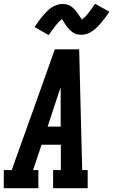

<svg xmlns="http://www.w3.org/2000/svg" viewBox="-39 -996 599 1016"><path d="M-19 0V-96H23L164 -490L251 -735H380L386 -490L396 -96H425V0H242V-96H283V-230H181L136 -96H164V0ZM213 -326H282V-490Q282 -501 282 -512Q282 -523 282 -534Q278 -523 274.5 -512Q271 -501 267 -490ZM219 -810 144 -853Q156 -871 166.5 -885.5Q177 -900 187.5 -912Q198 -924 208 -934.5Q218 -945 231.5 -954.5Q245 -964 260.5 -969.5Q276 -975 291 -975Q297 -975 302 -974.5Q307 -974 312 -973Q317 -972 322 -970Q327 -968 331.5 -965.5Q336 -963 340 -960Q344 -957 347.5 -954Q351 -951 355 -947Q359 -943 362 -939Q365 -935 368 -931Q371 -927 373.5 -923.5Q376 -920 378.5 -916Q381 -912 384 -908Q387 -904 390 -899.5Q393 -895 395 -892Q398 -895 402.5 -899Q407 -903 409.5 -905.5Q412 -908 415 -911Q418 -914 421 -917.5Q424 -921 427 -925Q430 -929 433.5 -933.5Q437 -938 440.5 -942.5Q444 -947 448 -952.5Q452 -958 456 -964Q460 -970 464 -976L540 -934Q528 -916 517 -901.5Q506 -887 496 -875Q486 -863 475.5 -852.5Q465 -842 451.5 -832.5Q438 -823 423 -817.5Q408 -812 392 -812Q383 -812 374 -813.5Q365 -815 356.5 -819Q348 -823 341.5 -828Q335 -833 328.5 -840Q322 -847 316.5 -853.5Q311 -860 307 -866.5Q303 -873 297.5 -881.5Q292 -890 289 -895Q286 -892 281 -888Q276 -884 273.5 -881.5Q271 -879 268.5 -876Q266 -873 263 -869.5Q260 -866 256.5 -862Q253 -858 250 -853.5Q247 -849 243 -844Q239 -839 235.5 -834Q232 -829 227.5 -823Q223 -817 219 -810Z"/></svg>

Font: Iosevka Slab
Style: Bold Italic
Weight: 700
Italic angle: -9°
Monospace: yes
Designer: Belleve Invis
Foundry: Belleve Invis
Version: Version 11.1.0; ttfautohint (v1.8.3)